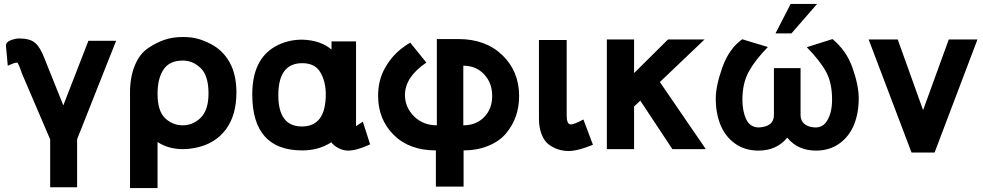

<svg xmlns="http://www.w3.org/2000/svg" viewBox="-20 -741 4937 964"><path d="M563 -536.1 367.2 -42V199.2H231.9V-41L89.8 -373Q71.8 -426.8 65.9 -426.8Q53.7 -426.8 19 -411.1L9.8 -511.2Q9.8 -530.3 34.2 -539.1Q58.6 -547.9 76.2 -547.9Q129.4 -547.9 154.8 -526.9Q182.1 -504.4 204.1 -445.8L297.9 -211.9L423.8 -536.1Z M1167 -276.9Q1167 -162.6 1114.3 -91.6Q1061.5 -20.5 966.8 0Q930.2 7.8 897.9 7.8Q826.2 7.8 771 -27.8V203.1H632.8V-276.9Q632.8 -353 656.7 -411.9Q680.7 -470.7 724.6 -500Q764.6 -526.9 805.4 -541Q846.2 -555.2 897.9 -555.2Q939.9 -555.2 971.9 -546.6Q1003.9 -538.1 1038.6 -520Q1099.6 -488.3 1133.3 -427.2Q1167 -366.2 1167 -276.9ZM771 -270Q771 -184.1 808.6 -147.9Q846.2 -111.8 897.9 -111.8Q948.2 -111.8 986.8 -148.9Q1026.9 -187.5 1026.9 -272Q1026.9 -361.3 987.8 -398.9Q948.2 -437 897.9 -437Q831.5 -437 801.3 -392.3Q771 -347.7 771 -270Z M1615.7 -267.1Q1615.7 -331.5 1588.4 -377.9Q1561.5 -423.8 1497.6 -423.8Q1377.4 -423.8 1377.4 -263.2Q1377.4 -106 1495.6 -106Q1615.7 -106 1615.7 -267.1ZM1726.6 15.1Q1703.1 15.1 1678.2 2Q1653.3 -11.2 1643.6 -26.9Q1581.1 14.2 1497.6 14.2Q1246.6 14.2 1246.6 -267.1Q1246.6 -442.4 1362.3 -507.8Q1423.3 -542 1497.6 -542Q1589.4 -539.1 1644.5 -492.2V-533.2H1767.6V-107.9L1801.8 -129.9L1838.4 -16.1Q1771.5 15.1 1726.6 15.1Z M2306.2 -111.8Q2370.6 -111.8 2410.9 -153.1Q2451.2 -194.3 2451.2 -259.8Q2451.2 -324.7 2410.6 -367.9Q2370.1 -411.1 2306.2 -411.1ZM1878.4 -259.8Q1878.4 -335.9 1910.6 -395.3Q1942.9 -454.6 1993.2 -495.1Q2018.1 -515.1 2039.6 -526.9L2120.6 -426.8Q2013.2 -354 2013.2 -264.2Q2013.2 -202.6 2058.6 -157.2Q2104 -111.8 2173.3 -111.8V-544.9H2282.2Q2418.5 -544.9 2502.4 -463.9Q2586.4 -382.8 2586.4 -258.8Q2586.4 -148.4 2519.5 -69.8Q2486.8 -31.2 2430.9 -8.5Q2375 14.2 2307.6 14.2V195.8H2168.5V14.2Q2034.7 14.2 1956.5 -64Q1878.4 -142.1 1878.4 -259.8Z M2825.2 -160.2Q2825.2 -116.2 2846.2 -116.2Q2862.3 -116.2 2909.2 -141.1L2957 -14.2Q2881.3 17.1 2835 17.1Q2779.8 17.1 2735.8 -15.1Q2712.4 -32.7 2699.2 -66.9Q2686 -101.1 2686 -144V-540H2825.2Z M3523.9 7.8H3356L3194.8 -235.8L3163.6 -206.1V7.8H3026.9V-543H3163.6V-374L3334 -543H3517.6L3293 -329.1Z M3999.5 -163.1Q3999.5 -134.3 4019.5 -118.2Q4039.6 -102.1 4073.7 -101.1Q4107.4 -101.1 4126.5 -126Q4157.7 -167 4157.7 -241.2Q4157.7 -324.7 4127.9 -379.9Q4098.1 -435.1 4030.8 -503.9L4159.7 -544.9Q4229.5 -487.3 4259.8 -401.9Q4291.5 -312.5 4291.5 -247.1Q4291.5 -172.9 4267.6 -114.3Q4243.7 -55.7 4194.3 -20.3Q4145 15.1 4076.7 15.1Q3985.8 15.1 3932.6 -49.8Q3879.4 15.1 3788.6 15.1Q3719.7 15.1 3670.4 -20.3Q3621.1 -55.7 3597.4 -114Q3573.7 -172.4 3573.7 -247.1Q3573.7 -309.1 3606.9 -402.8Q3640.1 -496.1 3706.5 -543.9L3835.4 -504.9Q3771.5 -439.5 3739.7 -381.8Q3707.5 -323.2 3707.5 -241.2Q3707.5 -182.1 3726.6 -142.1Q3746.1 -101.1 3790.5 -101.1Q3865.7 -105.5 3865.7 -163.1V-398.9H3999.5ZM3949.7 -721.2H4082.5L3953.6 -573.2H3873.5Z M4887.7 -543 4672.4 24.9H4556.6L4341.3 -543H4487.3L4614.7 -188L4743.7 -543Z"/></svg>

Font: Miedinger*
Style: Bold
Weight: 700
Version: Version 001.000